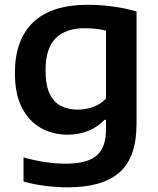

<svg xmlns="http://www.w3.org/2000/svg" viewBox="-20 -574 678 824"><path d="M271 230Q225.5 230 176.2 224Q127 218 81 205V101.5Q130.5 115.5 176.5 122Q222.5 128.5 262 128.5Q353 128.5 394 94.2Q435 60 435 -19.5V-59.5H428.5Q400.5 -30 360.2 -13Q320 4 269.5 4Q208 4 156.8 -24Q105.5 -52 74.8 -110.5Q44 -169 44 -261.5Q44 -403.5 122.5 -478.5Q201 -553.5 357 -553.5Q409.5 -553.5 465 -546Q520.5 -538.5 566 -524.5V-43Q566 101 493.2 165.5Q420.5 230 271 230ZM314.5 -103.5Q347 -103.5 379 -114.8Q411 -126 435 -151V-442.5Q417 -447 394 -450Q371 -453 345 -453Q262 -453 218.8 -409.8Q175.5 -366.5 175.5 -272.5Q175.5 -208.5 193.2 -171.5Q211 -134.5 242.2 -119Q273.5 -103.5 314.5 -103.5Z"/></svg>

Font: Encode Sans Semi Expanded SemiBold
Style: Regular
Weight: 600
Width: 6
Designer: Multiple Designers
Foundry: Impallari Type
Version: Version 3.000; ttfautohint (v1.8.3) -l 8 -r 50 -G 200 -x 14 